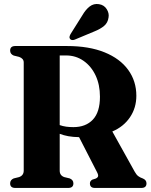

<svg xmlns="http://www.w3.org/2000/svg" viewBox="-20 -927 746 947"><path d="M652.5 -454.5Q652.5 -395 621 -348.5Q589.5 -302 534 -278.5L644.5 -80Q652.5 -65.5 661.5 -58.5Q670.5 -51.5 685 -46.5Q702.5 -39 702.5 -22.5Q702.5 0 677 0H448Q423.5 0 423.5 -22.5Q423.5 -34.5 435.5 -41L451.5 -46Q461 -50 463.5 -56.8Q466 -63.5 458.5 -78L370 -250.5Q340.5 -251 317 -255.2Q293.5 -259.5 274.5 -267V-85Q274.5 -61.5 297 -53.5L324 -47Q342 -39.5 342 -22.5Q342 0 316.5 0H55.5Q30 0 30 -22.5Q30 -39.5 47.5 -47L74 -53.5Q97 -61.5 97 -85.5V-619Q97 -638.5 74 -646.5L47.5 -653Q30 -660.5 30 -677.5Q30 -700 55.5 -700H310.5Q419 -700 495.5 -669Q572 -638 612.2 -582.5Q652.5 -527 652.5 -454.5ZM274.5 -653.5V-310Q290 -304.5 306.8 -302.2Q323.5 -300 342 -300Q403 -300 438 -337Q473 -374 473 -450Q473 -509 451.5 -554.8Q430 -600.5 392 -627Q354 -653.5 306 -653.5ZM385.5 -850.5Q402.5 -880 422.5 -895.2Q442.5 -910.5 468 -906.5Q493.5 -902.5 506.2 -882.2Q519 -862 515.5 -841.5Q512 -814.5 493.2 -799Q474.5 -783.5 445.5 -772L348.5 -731.5Q342.5 -729 335.8 -729.5Q329 -730 325.5 -735Q321.5 -740.5 323 -746.5Q324.5 -752.5 328 -759Z"/></svg>

Font: Fraunces 144pt Soft
Style: Bold
Weight: 700
Version: Version 1.000;[0bf87f6ff]